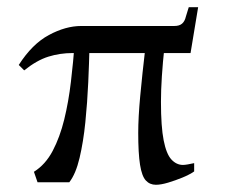

<svg xmlns="http://www.w3.org/2000/svg" viewBox="-20 -505 635 532"><path d="M47 -310 32 -325Q69 -383 115.5 -408Q162 -433 205 -433H463Q477 -433 484.5 -439.5Q492 -446 495 -459L503 -485H529L508 -358H181Q146 -358 114 -348Q82 -338 47 -310ZM84 0 74 -29Q106 -49 126 -87Q146 -125 158 -174Q170 -223 176.5 -278.5Q183 -334 187 -386L228 -377Q227 -332 224.5 -276.5Q222 -221 216.5 -166.5Q211 -112 200.5 -67.5Q190 -23 172 0ZM412 7Q395 7 384 -5Q373 -17 368 -48.5Q363 -80 363 -137Q363 -179 368.5 -238.5Q374 -298 383 -375L436 -378Q431 -332 428.5 -293.5Q426 -255 426 -223Q426 -154 433.5 -116Q441 -78 455 -63Q469 -48 487 -48Q492 -48 500.5 -49.5Q509 -51 518 -53V-30Q505 -21 485.5 -13Q466 -5 446 1Q426 7 412 7Z"/></svg>

Font: Ibarra Real Nova Medium
Style: Italic
Weight: 500
Italic angle: -22°
Designer: Jose Maria Ribagorda & Octavio Pardo
Foundry: Octavio Pardo
Version: Version 2.000